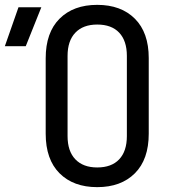

<svg xmlns="http://www.w3.org/2000/svg" viewBox="-100 -760 720 790"><path d="M-80 -570 -24 -730H70L6 -570ZM300 10Q202 10 145 -47Q88 -104 88 -210V-520Q88 -626 145 -683Q202 -740 300 -740Q398 -740 455 -683Q512 -626 512 -521V-210Q512 -104 455 -47Q398 10 300 10ZM300 -71Q359 -71 390.5 -104.5Q422 -138 422 -200V-530Q422 -592 390.5 -625.5Q359 -659 300 -659Q242 -659 210 -625.5Q178 -592 178 -530V-200Q178 -138 210 -104.5Q242 -71 300 -71Z"/></svg>

Font: JetBrainsMono NFM
Style: Regular
Weight: 400
Monospace: yes
Designer: Philipp Nurullin, Konstantin Bulenkov
Foundry: JetBrains
Version: Version 2.304; ttfautohint (v1.8.4.7-5d5b);Nerd Fonts 3.3.0